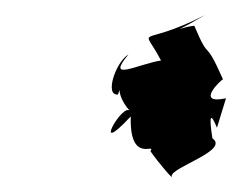

<svg xmlns="http://www.w3.org/2000/svg" viewBox="-20 -470 333 254"><path d="M279 -340C237 -331 273 -365 275 -365C249 -424 259 -384 237 -436C206 -432 190 -414 251 -450C163 -405 167 -440 193 -390C162 -385 119 -361 150 -398C133 -388 118 -343 136 -345C145 -368 127 -351 152 -323C143 -336 99 -258 153 -316C151 -252 187 -282 179 -270C190 -254 211 -230 207 -237C207 -249 284 -271 261 -287C256 -319 259 -321 267 -301Z"/></svg>

Font: Asimov Aggro
Style: CondIt
Weight: 500
Designer: Google
Version: Version 2.000980; 2014